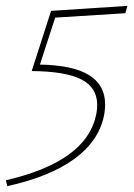

<svg xmlns="http://www.w3.org/2000/svg" viewBox="-40 -439 456 654"><path d="M148 -379 96 -219Q209 -217 263.5 -183Q318 -149 318 -84Q318 -63 314 -44Q296 42 213 102.5Q130 163 -15 195L-20 175Q253 112 287 -46Q291 -63 291 -82Q291 -141 237 -168.5Q183 -196 68 -197L134 -402L394 -419L387 -394Z"/></svg>

Font: Ysabeau Extralight
Style: Italic
Weight: 200
Italic angle: -12°
Designer: Christian Thalmann (Catharsis Fonts)
Version: Version 0.003